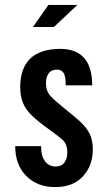

<svg xmlns="http://www.w3.org/2000/svg" viewBox="-20 -755 439 783"><path d="M205 8Q278 8 318.2 -35.8Q358.5 -79.5 358.5 -146Q358.5 -184 345.2 -210Q332 -236 307.2 -258.8Q282.5 -281.5 247.5 -309Q205 -343 186.2 -363.2Q167.5 -383.5 167.5 -415.5Q167.5 -440.5 178.2 -455.8Q189 -471 212 -471Q231.5 -471 239.8 -457Q248 -443 248 -407H356Q356 -566.5 205 -555Q132.5 -549.5 97.5 -510Q62.5 -470.5 62.5 -400.5Q62.5 -362.5 73.8 -335Q85 -307.5 110.8 -283Q136.5 -258.5 179 -228Q215 -202.5 234.8 -185Q254.5 -167.5 254.5 -133.5Q254.5 -108.5 242.8 -92.2Q231 -76 206.5 -76Q180.5 -76 164 -96.8Q147.5 -117.5 147.5 -159H42Q42 -83 87 -37.5Q132 8 205 8ZM114.5 -645H200L295.5 -735H177.5Z"/></svg>

Font: League Gothic SemiExpanded
Style: Regular
Weight: 400
Width: 6
Designer: The League of Moveable Type
Version: Version 1.600; ttfautohint (v1.8.3)